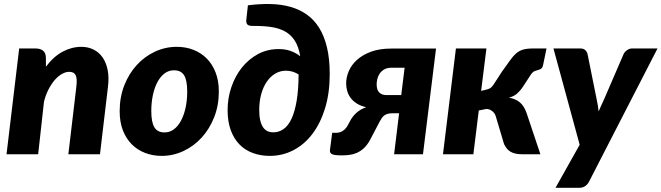

<svg xmlns="http://www.w3.org/2000/svg" viewBox="-20 -756 3242 941"><path d="M205 -429Q242.5 -479 287 -502.8Q331.5 -526.5 379 -526.5Q411 -526.5 437.8 -513.5Q464.5 -500.5 482.2 -475.5Q500 -450.5 507.5 -413.8Q515 -377 509 -329.5L470 0H315L354 -329.5Q356.5 -350.5 355.8 -365Q355 -379.5 350.5 -388Q346 -396.5 338 -400.2Q330 -404 319 -404Q302 -404 283.5 -393.5Q265 -383 248.2 -363.8Q231.5 -344.5 217.5 -317.2Q203.5 -290 195.5 -257L167 0H12L74 -518.5H154Q178 -518.5 191.5 -507.2Q205 -496 205 -470.5Z M786.5 -107Q812.5 -107 833 -122.8Q853.5 -138.5 867.8 -165.8Q882 -193 889.8 -229.2Q897.5 -265.5 897.5 -306.5Q897.5 -363 882.2 -387.2Q867 -411.5 832.5 -411.5Q806.5 -411.5 786 -395.8Q765.5 -380 751.2 -353Q737 -326 729.2 -289.5Q721.5 -253 721.5 -212Q721.5 -156.5 736.8 -131.8Q752 -107 786.5 -107ZM772.5 8Q729 8 691.2 -6.5Q653.5 -21 625.8 -48.8Q598 -76.5 582.2 -117.2Q566.5 -158 566.5 -211Q566.5 -280 589.2 -337.8Q612 -395.5 650.5 -437.5Q689 -479.5 739.8 -503Q790.5 -526.5 846.5 -526.5Q890 -526.5 927.5 -512Q965 -497.5 992.8 -469.8Q1020.5 -442 1036.5 -401.2Q1052.5 -360.5 1052.5 -307.5Q1052.5 -239.5 1029.8 -181.8Q1007 -124 968.5 -81.8Q930 -39.5 879.2 -15.8Q828.5 8 772.5 8Z M1320 -107.5Q1347.5 -107.5 1370.2 -123.8Q1393 -140 1409 -174.5Q1425 -209 1434 -262.5Q1443 -316 1443.5 -391Q1430.5 -399.5 1414.8 -404.5Q1399 -409.5 1381.5 -409.5Q1353 -409.5 1329 -395.2Q1305 -381 1287.5 -355.5Q1270 -330 1260.2 -294.5Q1250.5 -259 1250.5 -216.5Q1250.5 -186.5 1255.5 -165.8Q1260.5 -145 1269.5 -132Q1278.5 -119 1291.2 -113.2Q1304 -107.5 1320 -107.5ZM1195 -730Q1253.5 -737.5 1306 -736.2Q1358.5 -735 1403 -722.5Q1447.5 -710 1483.2 -685Q1519 -660 1544 -620Q1569 -580 1582.5 -523.8Q1596 -467.5 1596 -392.5Q1596 -300.5 1573.5 -226.5Q1551 -152.5 1511.5 -100.2Q1472 -48 1418.2 -20Q1364.5 8 1302 8Q1258 8 1220 -5.8Q1182 -19.5 1154.2 -47.5Q1126.5 -75.5 1111 -117.8Q1095.5 -160 1095.5 -216.5Q1095.5 -275 1114 -329.2Q1132.5 -383.5 1165.5 -424.8Q1198.5 -466 1244.2 -490.8Q1290 -515.5 1345.5 -515.5Q1378.5 -515.5 1403.8 -506.5Q1429 -497.5 1451.5 -480.5Q1443.5 -527 1425 -556.2Q1406.5 -585.5 1377.2 -601.8Q1348 -618 1308.2 -623.8Q1268.5 -629.5 1217.5 -629Q1198 -629 1191.5 -637Q1185 -645 1187.5 -662Z M1946.5 -290 1963 -424H1899Q1877 -424 1863 -415.8Q1849 -407.5 1840.8 -395.2Q1832.5 -383 1829.2 -368.8Q1826 -354.5 1826 -342.5Q1826 -315 1839 -302.5Q1852 -290 1873.5 -290ZM2117 -518 2053 0H1911.5L1936 -201H1904.5Q1889.5 -201 1879.5 -198Q1869.5 -195 1862.5 -189.5Q1855.5 -184 1850.8 -176.8Q1846 -169.5 1841 -160.5L1793 -69Q1779 -44 1762.8 -29.2Q1746.5 -14.5 1728.8 -6.8Q1711 1 1692.2 3.2Q1673.5 5.5 1655 5.5Q1621 5.5 1608.2 0Q1595.5 -5.5 1597 -20L1608 -105H1624.5Q1643.5 -105 1657.2 -112.8Q1671 -120.5 1682 -137.5L1702 -174Q1716.5 -195.5 1734 -209Q1751.5 -222.5 1774.5 -230.5Q1747 -237 1728.2 -249Q1709.5 -261 1698 -276.8Q1686.5 -292.5 1681.5 -310.8Q1676.5 -329 1676.5 -347.5Q1676.5 -377 1689.5 -407.5Q1702.5 -438 1729.5 -462.5Q1756.5 -487 1798.2 -502.5Q1840 -518 1898 -518Z M2439.5 -404Q2463 -436 2478.2 -458Q2493.5 -480 2508.8 -493.5Q2524 -507 2543.2 -512.8Q2562.5 -518.5 2594.5 -518.5H2658.5L2642.5 -441Q2639.5 -425 2633.2 -420.2Q2627 -415.5 2618.8 -413.5Q2610.5 -411.5 2600.8 -407.8Q2591 -404 2581.5 -390L2542 -329.5Q2534.5 -318.5 2527 -310.2Q2519.5 -302 2511.8 -295.5Q2504 -289 2494.8 -284.8Q2485.5 -280.5 2474.5 -277.5Q2508.5 -271 2528.8 -253.5Q2549 -236 2561 -201.5L2628.5 0H2540Q2520.5 0 2506.2 -3.2Q2492 -6.5 2481.5 -12.8Q2471 -19 2463.8 -28.2Q2456.5 -37.5 2450.5 -49.5L2411 -182Q2407 -199.5 2393.2 -210.8Q2379.5 -222 2363.5 -222L2326.5 -214.5L2300 0H2151L2214.5 -518.5H2364L2338 -310.5L2354.5 -314.5Q2364 -316.5 2370.2 -318.5Q2376.5 -320.5 2381.2 -323.2Q2386 -326 2390 -330.2Q2394 -334.5 2399 -341.5Z M3202.5 -518.5 2866.5 135Q2850.5 164.5 2818.5 164.5H2702.5L2821 -46.5L2692.5 -518.5H2823.5Q2840 -518.5 2848.2 -510.5Q2856.5 -502.5 2859.5 -491.5L2904.5 -268Q2907.5 -253.5 2910 -239Q2912.5 -224.5 2914 -210Q2920.5 -225 2927 -239.8Q2933.5 -254.5 2940.5 -269L3036.5 -491.5Q3042.5 -503 3054 -510.8Q3065.5 -518.5 3077.5 -518.5Z"/></svg>

Font: Lato ExtraBold
Style: Italic
Weight: 800
Italic angle: -7°
Designer: Lukasz Dziedzic with Adam Twardoch and Botio Nikoltchev
Foundry: tyPoland Lukasz Dziedzic
Version: Version 2.015; 2015-08-06; http://www.latofonts.com/